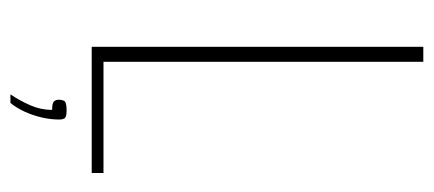

<svg xmlns="http://www.w3.org/2000/svg" viewBox="-246 -414 812 359"><g transform="rotate(90 159.5 -234.0)"><path d="M67 -620H95V-22H303V0H67ZM156 152Q168 134 176.5 114.5Q185 95 185 74Q172 74 169 70.5Q166 67 166 62Q166 55 168.5 51Q171 47 186 47Q198 47 200.5 50.5Q203 54 203 61Q203 77 199 94Q195 111 188 126Q181 141 172 152Z"/></g></svg>

Font: Smooch Sans Thin ExtraLight
Style: Regular
Weight: 250
Version: Version 1.010